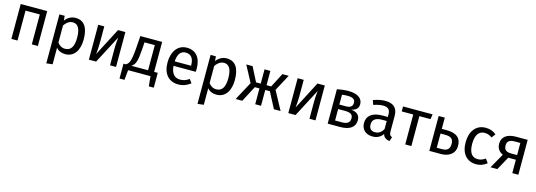

<svg xmlns="http://www.w3.org/2000/svg" viewBox="15 -1689 8439 3025"><g transform="rotate(15 4234.0 -176.0)"><path d="M432 0H531V-569H99V0H199V-488H432Z M992 -582C927 -582 865 -551 823 -492L816 -569H730V230L830 218V-52C866 -8 917 13 979 13C1126 13 1202 -112 1202 -285C1202 -464 1143 -582 992 -582ZM955 -68C903 -68 859 -93 830 -137V-415C860 -460 906 -503 967 -503C1052 -503 1095 -433 1095 -285C1095 -136 1046 -68 955 -68Z M1806 -569H1686L1451 -116C1453 -130 1462 -224 1462 -312V-569H1363V0H1481L1720 -457C1718 -444 1708 -357 1708 -257V0H1806Z M2406 -80V-569H2050L2035 -357C2018 -135 1988 -108 1946 -80H1906V162H1987L2003 0H2368L2384 162H2465V-80ZM2307 -80H2035C2098 -125 2117 -173 2131 -370L2139 -490H2307Z M3041 -301C3041 -475 2960 -582 2807 -582C2660 -582 2571 -456 2571 -279C2571 -98 2663 13 2822 13C2901 13 2965 -14 3021 -58L2978 -118C2928 -83 2886 -68 2830 -68C2748 -68 2686 -119 2676 -251H3039C3040 -264 3041 -282 3041 -301ZM2943 -324H2676C2684 -450 2734 -503 2809 -503C2899 -503 2943 -442 2943 -330Z M3458 -582C3393 -582 3331 -551 3289 -492L3282 -569H3196V230L3296 218V-52C3332 -8 3383 13 3445 13C3592 13 3668 -112 3668 -285C3668 -464 3609 -582 3458 -582ZM3421 -68C3369 -68 3325 -93 3296 -137V-415C3326 -460 3372 -503 3433 -503C3518 -503 3561 -433 3561 -285C3561 -136 3512 -68 3421 -68Z M4470 -569H4367L4247 -336H4171V-569H4076V-336H4000L3881 -569H3778L3920 -302L3757 0H3865L4001 -258H4076V0H4171V-258H4246L4381 0H4490L4327 -302Z M5059 -569H4939L4704 -116C4706 -130 4715 -224 4715 -312V-569H4616V0H4734L4973 -457C4971 -444 4961 -357 4961 -257V0H5059Z M5559 -309C5634 -322 5674 -363 5674 -428C5674 -529 5582 -582 5445 -582C5383 -582 5317 -573 5258 -562V0H5464C5601 0 5703 -50 5703 -175C5703 -254 5656 -299 5559 -309ZM5446 -505C5529 -505 5573 -483 5573 -423C5573 -359 5528 -338 5465 -338H5358V-499C5387 -503 5413 -505 5446 -505ZM5464 -78H5358V-265H5466C5563 -265 5599 -238 5599 -177C5599 -96 5538 -78 5464 -78Z M6246 -133V-393C6246 -512 6183 -582 6046 -582C5982 -582 5919 -569 5849 -543L5874 -471C5932 -490 5985 -501 6027 -501C6106 -501 6146 -471 6146 -389V-347H6059C5900 -347 5808 -281 5808 -159C5808 -57 5876 13 5990 13C6059 13 6119 -13 6159 -72C6176 -16 6213 6 6270 13L6293 -56C6264 -67 6246 -83 6246 -133ZM6012 -62C5948 -62 5914 -97 5914 -164C5914 -242 5967 -281 6072 -281H6146V-150C6114 -91 6071 -62 6012 -62Z M6817 -569H6335V-488H6523V0H6623V-488H6805Z M7091 -386H7016V-569H6916V0H7110C7225 0 7333 -58 7333 -194C7333 -310 7270 -386 7091 -386ZM7101 -78H7016V-310H7090C7195 -310 7227 -270 7227 -194C7227 -106 7176 -78 7101 -78Z M7681 -582C7527 -582 7433 -461 7433 -280C7433 -96 7528 13 7681 13C7747 13 7804 -9 7855 -50L7809 -114C7766 -86 7733 -71 7685 -71C7596 -71 7539 -133 7539 -282C7539 -430 7596 -500 7685 -500C7733 -500 7768 -486 7807 -458L7855 -521C7802 -565 7748 -582 7681 -582Z M8179 -569C8035 -569 7949 -509 7949 -395C7949 -324 7983 -272 8050 -241L7914 0H8025L8145 -218H8269V0H8368V-569ZM8175 -294C8090 -294 8054 -324 8054 -395C8054 -463 8096 -492 8177 -492H8269V-294Z"/></g></svg>

Font: Glow Sans SC Normal Medium
Style: Regular
Weight: 600
Designer: Ryoko NISHIZUKA (kana, bopomofo & ideographs); Paul D. Hunt (Latin, Greek & Cyrillic); Sandoll Communications, Soo-young
Version: Version 0.93